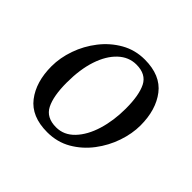

<svg xmlns="http://www.w3.org/2000/svg" viewBox="-120 -599 749 749"><g transform="rotate(45 254.5 -225.0)"><path d="M220 10Q133 10 91.5 -44Q50 -98 50 -184Q50 -231 67 -279.5Q84 -328 116 -369Q148 -410 192 -435Q236 -460 289 -460Q376 -460 417.5 -406Q459 -352 459 -266Q459 -221 442.5 -172.5Q426 -124 394.5 -82.5Q363 -41 319 -15.5Q275 10 220 10ZM231 -28Q274 -28 306 -61.5Q338 -95 355 -150.5Q372 -206 372 -272Q372 -346 352.5 -384.5Q333 -423 280 -423Q238 -423 205.5 -392.5Q173 -362 155 -308Q137 -254 137 -181Q137 -107 157 -67.5Q177 -28 231 -28Z"/></g></svg>

Font: Spectral
Style: Italic
Weight: 400
Italic angle: -10°
Designer: Jean-Baptiste Levee
Foundry: Production Type
Version: Version 2.001